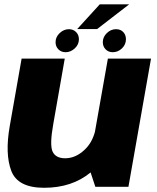

<svg xmlns="http://www.w3.org/2000/svg" viewBox="-20 -864 726 888"><path d="M421 0H574L678.5 -593H479L419 -254Q405 -202.5 371 -171Q329.5 -132 281.5 -132Q237.5 -132 223.2 -163Q209 -194 226.5 -291L279.5 -593H80L25 -280.5Q2.5 -152 32.2 -73.8Q62 4.5 184 4.5Q313 4.5 399 -66.5ZM283.5 -622.5Q306.5 -622.5 325.8 -640.2Q345 -658 345 -682.5Q345 -702.5 331.8 -715.8Q318.5 -729 299 -729Q275 -729 256 -711Q237 -693 237 -669Q237 -649 250 -635.8Q263 -622.5 283.5 -622.5ZM501.5 -622.5Q525.5 -622.5 544 -640.2Q562.5 -658 562.5 -682.5Q562.5 -702.5 550 -715.8Q537.5 -729 516.5 -729Q493 -729 474.2 -711Q455.5 -693 455.5 -669Q455.5 -649 468.5 -635.8Q481.5 -622.5 501.5 -622.5ZM337 -729.5H429L577.5 -844H441.5Z"/></svg>

Font: Anybody Thin ExtraBold
Style: Italic
Weight: 800
Italic angle: -10°
Version: Version 1.113;gftools[0.9.25]